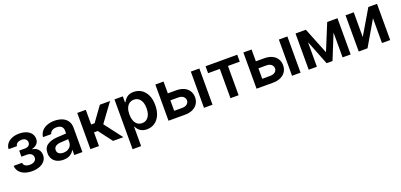

<svg xmlns="http://www.w3.org/2000/svg" viewBox="16 -1490 5520 2642"><g transform="rotate(-20 2776.0 -169.0)"><path d="M245.1 -83Q287.6 -83 314.7 -101.6Q341.8 -120.1 341.8 -155.3Q341.8 -187.5 318.1 -207.5Q294.4 -227.5 254.9 -227.5H173.8V-316.4H254.9Q293 -316.4 313.5 -333.5Q334 -350.6 334 -378.9Q334 -409.2 313 -427.2Q292 -445.3 254.9 -445.3Q216.8 -445.3 192.1 -428.5Q167.5 -411.6 166 -384.8H43.9Q44.9 -429.7 71.8 -464.4Q98.6 -499 145 -518.1Q191.4 -537.1 249 -537.1Q310.1 -537.1 355.5 -518.6Q400.9 -500 425 -466.6Q449.2 -433.1 449.2 -388.7Q449.2 -346.2 423.1 -317.9Q397 -289.6 350.6 -277.3V-271.5Q381.8 -269.5 407.2 -253.4Q432.6 -237.3 447.3 -209.7Q461.9 -182.1 461.9 -147.5Q461.9 -99.6 434.3 -63.7Q406.7 -27.8 357.7 -8.5Q308.6 10.7 246.1 10.7Q185.1 10.7 136.7 -7.8Q88.4 -26.4 60.3 -61.8Q32.2 -97.2 30.3 -145.5H153.3Q155.3 -115.7 180.2 -99.4Q205.1 -83 245.1 -83Z M724.6 -309.6Q809.1 -315.4 860.4 -317.4V-359.4Q860.4 -398.9 835.4 -420.7Q810.5 -442.4 764.6 -442.4Q724.1 -442.4 698.2 -425.3Q672.4 -408.2 665 -378.9H544.9Q549.3 -424.3 577.1 -460.2Q605 -496.1 653.8 -516.6Q702.6 -537.1 767.6 -537.1Q823.2 -537.1 872.3 -519.8Q921.4 -502.4 952.9 -461.7Q984.4 -420.9 984.4 -354.5V0H865.2V-73.2H861.3Q841.8 -36.1 802.7 -12.7Q763.7 10.7 705.1 10.7Q653.8 10.7 613.5 -7.8Q573.2 -26.4 550.3 -62.5Q527.3 -98.6 527.3 -149.4Q527.3 -231.4 582.8 -267.8Q638.2 -304.2 724.6 -309.6ZM737.3 -81.1Q773.9 -81.1 802.2 -95.7Q830.6 -110.4 845.9 -135.5Q861.3 -160.6 861.3 -190.4L860.8 -233.9L744.1 -226.6Q698.2 -222.7 672.9 -203.6Q647.5 -184.6 647.5 -150.4Q647.5 -116.7 671.9 -98.9Q696.3 -81.1 737.3 -81.1Z M1101.6 -530.3H1226.6V-315.4H1277.3L1432.6 -530.3H1582L1384.8 -261.7L1584 0H1433.6L1282.2 -200.2H1226.6V0H1101.6Z M1646.5 -530.3H1768.6V-443.4H1776.4Q1796.4 -482.4 1831.5 -509.8Q1866.7 -537.1 1928.7 -537.1Q1990.7 -537.1 2040.3 -505.4Q2089.8 -473.6 2118.7 -412.1Q2147.5 -350.6 2147.5 -264.6Q2147.5 -179.2 2119.1 -117.2Q2090.8 -55.2 2041.3 -22.7Q1991.7 9.8 1928.7 9.8Q1823.2 9.8 1776.4 -84H1771.5V199.2H1646.5ZM1894.5 -92.8Q1934.6 -92.8 1962.9 -114.7Q1991.2 -136.7 2005.9 -175.8Q2020.5 -214.8 2020.5 -265.6Q2020.5 -315.4 2006.1 -354Q1991.7 -392.6 1963.4 -414.1Q1935.1 -435.5 1894.5 -435.5Q1854.5 -435.5 1826.2 -414.6Q1797.9 -393.6 1783.2 -355.2Q1768.6 -316.9 1768.6 -265.6Q1768.6 -213.9 1783.2 -174.8Q1797.9 -135.7 1826.2 -114.3Q1854.5 -92.8 1894.5 -92.8Z M2699.2 -178.7Q2699.2 -126.5 2673.8 -85.9Q2648.4 -45.4 2600.3 -22.7Q2552.2 0 2486.3 0H2245.1V-530.3H2365.2V-357.4H2486.3Q2552.7 -357.4 2600.6 -335.2Q2648.4 -313 2673.8 -272.5Q2699.2 -231.9 2699.2 -178.7ZM2486.3 -101.6Q2513.2 -101.6 2534.7 -111.1Q2556.2 -120.6 2568.1 -137.9Q2580.1 -155.3 2580.1 -176.8Q2580.1 -199.2 2568.1 -217Q2556.2 -234.9 2534.7 -244.9Q2513.2 -254.9 2486.3 -254.9H2365.2V-101.6ZM2764.6 -530.3H2889.6V0H2764.6Z M2980.5 -530.3H3444.3V-428.7H3271.5V0H3152.3V-428.7H2980.5Z M3988.3 -178.7Q3988.3 -126.5 3962.9 -85.9Q3937.5 -45.4 3889.4 -22.7Q3841.3 0 3775.4 0H3534.2V-530.3H3654.3V-357.4H3775.4Q3841.8 -357.4 3889.6 -335.2Q3937.5 -313 3962.9 -272.5Q3988.3 -231.9 3988.3 -178.7ZM3775.4 -101.6Q3802.2 -101.6 3823.7 -111.1Q3845.2 -120.6 3857.2 -137.9Q3869.1 -155.3 3869.1 -176.8Q3869.1 -199.2 3857.2 -217Q3845.2 -234.9 3823.7 -244.9Q3802.2 -254.9 3775.4 -254.9H3654.3V-101.6ZM4053.7 -530.3H4178.7V0H4053.7Z M4761.7 -530.3H4912.1V0H4793.9V-363.8L4646.5 0H4560.5L4418 -359.9V0H4297.9V-530.3H4449.2L4603.5 -144.5Z M5364.3 -530.3H5491.2V0H5371.1V-362.3L5159.2 0H5030.3V-530.3H5150.4V-168Z"/></g></svg>

Font: Pretendard SemiBold
Style: Regular
Weight: 600
Designer: Base glyphs from Inter by Rasmus Andersson; Hangeul glyphs from Noto Sans CJK(Source Han Sans) by Jang Soo-young and Kan
Foundry: Kil Hyung-jin
Version: Version 1.309